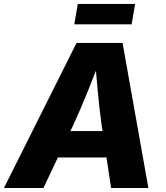

<svg xmlns="http://www.w3.org/2000/svg" viewBox="-44 -943 831 963"><path d="M-24.4 0 339.8 -727.5H570.8L700.2 0H513.2L465.3 -318.4Q454.6 -396.5 446.3 -485.8Q438 -575.2 430.7 -671.4H470.2Q432.6 -575.7 397 -486.8Q361.3 -397.9 324.7 -318.4L173.8 0ZM166.5 -153.3 188.5 -285.6H582L560.1 -153.3ZM633.8 -923.3 616.2 -820.8H328.6L346.2 -923.3Z"/></svg>

Font: Inter 16pt ExtraBold
Style: Italic
Weight: 800
Italic angle: -9.3988°
Version: Version 4.001;git-66647c0bb